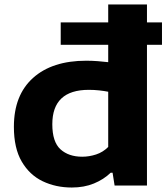

<svg xmlns="http://www.w3.org/2000/svg" viewBox="-20 -828 746 857"><path d="M300.5 9Q229 9 170.5 -19Q112 -47 77 -106.8Q42 -166.5 42 -262Q42 -403.5 127.5 -480.2Q213 -557 365 -557Q391 -557 416.5 -555Q442 -553 463 -550.5V-628H251V-728H463V-808H636V-728H703V-628H636V0H491.5L482.5 -57H474Q443 -27 399.2 -9Q355.5 9 300.5 9ZM347 -128.5Q378 -128.5 408.8 -138.5Q439.5 -148.5 463 -172V-418.5Q445.5 -422 423 -424.5Q400.5 -427 376.5 -427Q213.5 -427 213.5 -273.5Q213.5 -194.5 250 -161.5Q286.5 -128.5 347 -128.5Z"/></svg>

Font: Encode Sans Expanded Expanded
Style: Bold
Weight: 700
Width: 7
Designer: Multiple Designers
Foundry: Impallari Type
Version: Version 3.000; ttfautohint (v1.8.3) -l 8 -r 50 -G 200 -x 14 